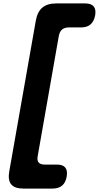

<svg xmlns="http://www.w3.org/2000/svg" viewBox="-20 -910 640 1120"><path d="M116 190Q66 190 45.5 165.5Q25 141 34 90L189 -790Q198 -841 227 -865.5Q256 -890 307 -890H477Q512 -890 526.5 -872.5Q541 -855 535 -820Q528 -785 508 -767.5Q488 -750 452 -750H382Q357 -750 342.5 -738Q328 -726 323 -700L200 0Q195 26 205.5 38Q216 50 241 50H311Q347 50 361 67.5Q375 85 369 120Q363 155 342.5 172.5Q322 190 286 190Z"/></svg>

Font: Maple Mono ExtraBold
Style: Italic
Weight: 800
Italic angle: -10°
Monospace: yes
Designer: subframe7536
Version: Version 7.200